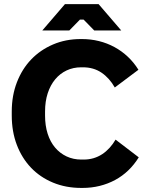

<svg xmlns="http://www.w3.org/2000/svg" viewBox="-20 -902 720 934"><path d="M375.2 12.2H381.6Q425.2 12.2 465.1 2.3Q505 -7.6 540.1 -26.5Q575.2 -45.4 604.1 -73.2Q633 -101 655 -136.6L542.2 -222.8Q529.4 -200.8 512.8 -182.6Q496.2 -164.4 476.9 -151.8Q457.6 -139.2 435.1 -132.5Q412.6 -125.8 387.2 -125.8H375.6Q336.4 -125.8 303.9 -141.1Q271.4 -156.4 247.9 -184.2Q224.4 -212 211.8 -251.5Q199.2 -291 199.2 -340V-359.4Q199.2 -408.8 212.1 -448.3Q225 -487.8 248.3 -515.9Q271.6 -544 303.9 -559.3Q336.2 -574.6 375 -574.6H383.6Q435.2 -574.6 473.7 -548.6Q512.2 -522.6 538.4 -476.4L653.4 -562.6Q631.4 -598.2 601.8 -626Q572.2 -653.8 536.8 -673Q501.4 -692.2 461.5 -702.1Q421.6 -712 379 -712H372.6Q299.4 -712 237.8 -685.6Q176.2 -659.2 131.7 -612.8Q87.2 -566.4 62.2 -501.6Q37.2 -436.8 37.2 -359.4V-340.4Q37.2 -262 61.8 -197.4Q86.4 -132.8 130.9 -86.2Q175.4 -39.6 237.8 -13.7Q300.2 12.2 375.2 12.2ZM185.8 -753.8H317.2L368.8 -806.6H386.8L438.4 -753.8H569.8L459.6 -882H296Z"/></svg>

Font: Fixel Variable
Style: Regular
Weight: 100
Width: 3
Designer: AlfaBravo + MacPaw
Foundry: Kyrylo Tkachov, Marchela Mozhyna, Serhii Makarenko, Maria Weinstein, Zakhar Kryvoshyya
Version: Version 1.211